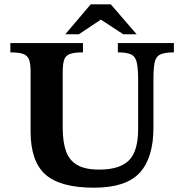

<svg xmlns="http://www.w3.org/2000/svg" viewBox="-20 -857 839 891"><path d="M416 14Q260 14 191 -47Q122 -108 122 -247V-526Q122 -561 115 -580Q108 -599 88 -606.5Q68 -614 28 -614V-657H365V-614Q325 -614 304.5 -606.5Q284 -599 277.5 -579Q271 -559 271 -521V-265Q271 -200 286 -156.5Q301 -113 338 -91.5Q375 -70 441 -70Q535 -70 578 -112.5Q621 -155 621 -258V-485Q621 -538 615 -566Q609 -594 589 -604Q569 -614 527 -614V-657H787V-614Q744 -614 723.5 -604Q703 -594 697.5 -567Q692 -540 692 -488V-264Q692 -125 628.5 -55.5Q565 14 416 14ZM346 -698H283L401 -837H494L614 -698H552L448 -766Z"/></svg>

Font: STIX Two Text
Style: Bold
Weight: 700
Designer: Ross Mills, John Hudson & Paul Hanslow, Tiro Typeworks Ltd; with prior portions MicroPress Inc., and Coen Hoffman.
Foundry: Tiro Typeworks Ltd
Version: Version 2.13 b171